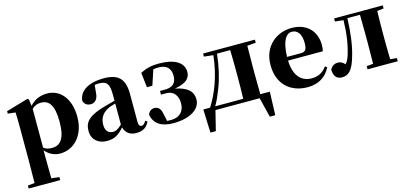

<svg xmlns="http://www.w3.org/2000/svg" viewBox="-67 -1059 3883 1813"><g transform="rotate(-15 1874.5 -152.0)"><path d="M410 17C543 17 654 -94 654 -276C654 -461 557 -563 434 -563C368 -563 309 -540 263 -488L255 -552L242 -562L27 -499V-475L101 -467C103 -419 104 -385 104 -320V7L102 223L35 230V259H343V230L266 221L264 6V-53C305 -5 354 17 410 17ZM266 -458C299 -488 325 -494 355 -494C434 -494 480 -438 480 -275C480 -108 427 -54 349 -54C316 -54 291 -59 266 -79Z M1153 16C1218 16 1256 -7 1282 -62L1264 -75C1245 -45 1234 -37 1219 -37C1200 -37 1190 -50 1190 -88V-357C1190 -502 1131 -563 989 -563C834 -563 747 -503 738 -410C747 -376 772 -358 808 -358C846 -358 880 -384 883 -453L890 -524C905 -527 918 -528 932 -528C1008 -528 1032 -497 1032 -393V-332L935 -306C772 -261 721 -210 721 -119C721 -35 781 17 867 17C947 17 985 -14 1036 -70C1051 -17 1088 16 1153 16ZM1032 -99C991 -60 966 -51 945 -51C900 -51 870 -80 870 -140C870 -213 909 -259 974 -287C988 -292 1009 -298 1032 -305Z M1516 17C1682 17 1783 -51 1783 -145C1783 -214 1742 -270 1613 -295C1726 -314 1768 -357 1767 -419C1766 -510 1680 -563 1525 -563C1455 -563 1403 -551 1344 -521L1361 -376H1414L1463 -524C1479 -527 1496 -528 1516 -528C1590 -528 1631 -491 1632 -419C1633 -348 1598 -310 1520 -310H1471V-274H1520C1602 -274 1633 -213 1633 -147C1633 -68 1585 -18 1502 -18L1463 -19L1446 -96C1436 -153 1408 -168 1375 -168C1350 -168 1321 -151 1313 -117C1332 -28 1398 17 1516 17Z M1955 -516 2045 -506C2025 -314 1963 -154 1887 -35H1821L1829 193H1882L1930 0H2210H2362L2410 193H2463L2471 -35H2378L2376 -238V-308L2378 -509L2462 -516V-546H1955ZM2211 -35H1937C1964 -80 1986 -133 2008 -189C2045 -284 2069 -394 2082 -511H2211C2213 -453 2214 -365 2214 -308V-238C2214 -181 2213 -93 2211 -35Z M2830 17C2934 17 3012 -31 3054 -118L3035 -131C3002 -84 2958 -54 2887 -54C2790 -54 2718 -119 2713 -274H3053C3058 -293 3060 -310 3060 -335C3060 -462 2979 -563 2824 -563C2677 -563 2542 -461 2542 -275C2542 -88 2661 17 2830 17ZM2713 -310C2717 -466 2762 -528 2817 -528C2871 -528 2908 -484 2908 -395C2908 -333 2894 -310 2848 -310Z M3480 0H3712V-31L3648 -37C3646 -95 3645 -182 3645 -238V-308C3645 -364 3646 -451 3648 -509L3712 -516V-546H3236V-516L3318 -507C3315 -374 3298 -265 3268 -172C3257 -139 3245 -117 3229 -100C3208 -122 3188 -134 3163 -134C3129 -134 3100 -119 3085 -84C3085 -20 3117 11 3166 11C3226 11 3272 -22 3310 -163C3338 -259 3353 -377 3358 -516H3481C3482 -458 3483 -367 3483 -308V-238L3481 -37L3417 -31V0Z"/></g></svg>

Font: Noto Serif CJK HK Black
Style: Regular
Weight: 900
Designer: Ryoko NISHIZUKA 西塚涼子 (kana & ideographs); Frank Grießhammer (Latin, Greek & Cyrillic); Wenlong ZHANG 张文龙 (bopomofo); San
Foundry: Adobe
Version: Version 2.001;hotconv 1.1.0;makeotfexe 2.6.0